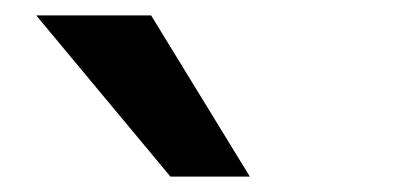

<svg xmlns="http://www.w3.org/2000/svg" viewBox="-20 -788 540 249"><path d="M201 -559 27 -768H176L304 -559Z"/></svg>

Font: Nunito Sans 10pt Expanded
Style: Bold
Weight: 700
Width: 7
Designer: Vernon Adams
Foundry: Vernon Adams
Version: Version 3.101;gftools[0.9.27]